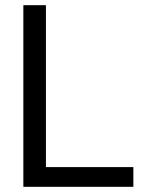

<svg xmlns="http://www.w3.org/2000/svg" viewBox="-20 -720 550 740"><path d="M70 0V-700H157V-76H494V0Z"/></svg>

Font: Georama ExtraCondensed Thin
Style: Regular
Weight: 400
Version: Version 1.001